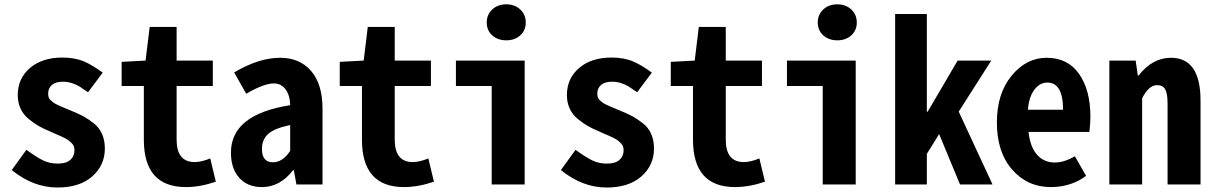

<svg xmlns="http://www.w3.org/2000/svg" viewBox="-20 -836 5500 870"><path d="M240.2 13.7Q130.9 13.7 33.2 -65.4L99.6 -157.2Q146.5 -123 175.8 -108.9Q205.1 -94.7 242.2 -94.7Q279.3 -94.7 298.3 -111.3Q317.4 -127.9 317.4 -155.3Q317.4 -164.1 314.9 -171.9Q312.5 -179.7 305.7 -186.5Q298.8 -193.4 293 -198.2Q287.1 -203.1 274.9 -209.5Q262.7 -215.8 254.9 -219.2Q247.1 -222.7 231 -229.5Q214.8 -236.3 207 -240.2Q176.8 -252.9 155.3 -265.1Q133.8 -277.3 109.9 -296.9Q85.9 -316.4 73.2 -343.8Q60.5 -371.1 60.5 -405.3Q60.5 -480.5 115.7 -527.8Q170.9 -575.2 262.7 -575.2Q319.3 -575.2 360.4 -557.6Q401.4 -540 445.3 -506.8L378.9 -418Q352.5 -436.5 339.8 -444.3Q327.1 -452.1 307.1 -459Q287.1 -465.8 265.6 -465.8Q232.4 -465.8 215.3 -451.2Q198.2 -436.5 198.2 -411.1Q198.2 -402.3 200.7 -395Q203.1 -387.7 209.5 -381.8Q215.8 -376 221.7 -371.6Q227.5 -367.2 238.8 -361.8Q250 -356.4 257.8 -353Q265.6 -349.6 281.2 -343.3Q296.9 -336.9 305.7 -333Q336.9 -320.3 358.4 -308.6Q379.9 -296.9 404.8 -277.3Q429.7 -257.8 442.4 -229Q455.1 -200.2 455.1 -163.1Q455.1 -86.9 397.9 -36.6Q340.8 13.7 240.2 13.7Z M822.3 11.7Q631.8 11.7 631.8 -203.1V-446.3H531.2V-555.7L639.6 -561.5L658.2 -713.9H780.3V-561.5H944.3V-446.3H780.3V-203.1Q780.3 -101.6 862.3 -101.6Q892.6 -101.6 932.6 -118.2L958 -12.7Q886.7 11.7 822.3 11.7Z M1167 11.7Q1101.6 11.7 1064 -30.3Q1026.4 -72.3 1026.4 -144.5Q1026.4 -317.4 1294.9 -359.4Q1293.9 -404.3 1273.9 -431.2Q1253.9 -458 1220.7 -458Q1175.8 -458 1095.7 -411.1L1041 -507.8Q1153.3 -574.2 1249 -574.2Q1337.9 -574.2 1389.6 -514.6Q1441.4 -455.1 1441.4 -342.8V0H1323.2L1311.5 -64.5H1307.6Q1249 11.7 1167 11.7ZM1216.8 -100.6Q1260.7 -100.6 1294.9 -152.3V-269.5Q1224.6 -254.9 1195.8 -229.5Q1167 -204.1 1167 -161.1Q1167 -100.6 1216.8 -100.6Z M1810.5 11.7Q1620.1 11.7 1620.1 -203.1V-446.3H1519.5V-555.7L1627.9 -561.5L1646.5 -713.9H1768.6V-561.5H1932.6V-446.3H1768.6V-203.1Q1768.6 -101.6 1850.6 -101.6Q1880.9 -101.6 1920.9 -118.2L1946.3 -12.7Q1875 11.7 1810.5 11.7Z M2208 0V-446.3H2045.9V-561.5H2357.4V0ZM2274.4 -653.3Q2235.4 -653.3 2210.4 -675.8Q2185.5 -698.2 2185.5 -734.4Q2185.5 -769.5 2210.4 -793Q2235.4 -816.4 2274.4 -816.4Q2312.5 -816.4 2337.4 -793Q2362.3 -769.5 2362.3 -734.4Q2362.3 -698.2 2337.4 -675.8Q2312.5 -653.3 2274.4 -653.3Z M2728.5 13.7Q2619.1 13.7 2521.5 -65.4L2587.9 -157.2Q2634.8 -123 2664.1 -108.9Q2693.4 -94.7 2730.5 -94.7Q2767.6 -94.7 2786.6 -111.3Q2805.7 -127.9 2805.7 -155.3Q2805.7 -164.1 2803.2 -171.9Q2800.8 -179.7 2793.9 -186.5Q2787.1 -193.4 2781.2 -198.2Q2775.4 -203.1 2763.2 -209.5Q2751 -215.8 2743.2 -219.2Q2735.4 -222.7 2719.2 -229.5Q2703.1 -236.3 2695.3 -240.2Q2665 -252.9 2643.6 -265.1Q2622.1 -277.3 2598.1 -296.9Q2574.2 -316.4 2561.5 -343.8Q2548.8 -371.1 2548.8 -405.3Q2548.8 -480.5 2604 -527.8Q2659.2 -575.2 2751 -575.2Q2807.6 -575.2 2848.6 -557.6Q2889.6 -540 2933.6 -506.8L2867.2 -418Q2840.8 -436.5 2828.1 -444.3Q2815.4 -452.1 2795.4 -459Q2775.4 -465.8 2753.9 -465.8Q2720.7 -465.8 2703.6 -451.2Q2686.5 -436.5 2686.5 -411.1Q2686.5 -402.3 2689 -395Q2691.4 -387.7 2697.8 -381.8Q2704.1 -376 2710 -371.6Q2715.8 -367.2 2727.1 -361.8Q2738.3 -356.4 2746.1 -353Q2753.9 -349.6 2769.5 -343.3Q2785.2 -336.9 2793.9 -333Q2825.2 -320.3 2846.7 -308.6Q2868.2 -296.9 2893.1 -277.3Q2918 -257.8 2930.7 -229Q2943.4 -200.2 2943.4 -163.1Q2943.4 -86.9 2886.2 -36.6Q2829.1 13.7 2728.5 13.7Z M3310.5 11.7Q3120.1 11.7 3120.1 -203.1V-446.3H3019.5V-555.7L3127.9 -561.5L3146.5 -713.9H3268.6V-561.5H3432.6V-446.3H3268.6V-203.1Q3268.6 -101.6 3350.6 -101.6Q3380.9 -101.6 3420.9 -118.2L3446.3 -12.7Q3375 11.7 3310.5 11.7Z M3708 0V-446.3H3545.9V-561.5H3857.4V0ZM3774.4 -653.3Q3735.4 -653.3 3710.4 -675.8Q3685.5 -698.2 3685.5 -734.4Q3685.5 -769.5 3710.4 -793Q3735.4 -816.4 3774.4 -816.4Q3812.5 -816.4 3837.4 -793Q3862.3 -769.5 3862.3 -734.4Q3862.3 -698.2 3837.4 -675.8Q3812.5 -653.3 3774.4 -653.3Z M4036.1 0V-772.5H4179.7V-330.1H4183.6L4319.3 -561.5H4471.7L4324.2 -330.1L4477.5 0H4330.1L4235.4 -228.5L4179.7 -138.7V0Z M4741.2 11.7Q4635.7 11.7 4566.4 -67.4Q4497.1 -146.5 4497.1 -281.2Q4497.1 -412.1 4564 -493.2Q4630.9 -574.2 4722.7 -574.2Q4818.4 -574.2 4869.6 -501Q4920.9 -427.7 4920.9 -306.6Q4920.9 -272.5 4916 -238.3H4640.6Q4647.5 -170.9 4678.7 -135.3Q4710 -99.6 4759.8 -99.6Q4801.8 -99.6 4850.6 -127.9L4901.4 -39.1Q4833 11.7 4741.2 11.7ZM4637.7 -338.9H4796.9Q4796.9 -461.9 4725.6 -461.9Q4691.4 -461.9 4667 -429.7Q4642.6 -397.5 4637.7 -338.9Z M5006.8 0V-561.5H5126L5135.7 -494.1H5139.6Q5202.1 -574.2 5286.1 -574.2Q5419.9 -574.2 5419.9 -379.9V0H5270.5V-367.2Q5270.5 -412.1 5259.8 -431.2Q5249 -450.2 5222.7 -450.2Q5185.5 -450.2 5155.3 -390.6V0Z"/></svg>

Font: GenEi Gothic M Regular
Style: Bold
Weight: 700
Designer: o_tamon (Modified); [Source Han Sans]
Ryoko NISHIZUKA  (kana & ideographs); Paul D. Hunt (Latin, Greek & Cyrillic); Wenl
Version: Version 1.1a;Original Version 1.004